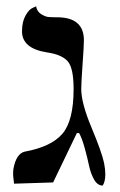

<svg xmlns="http://www.w3.org/2000/svg" viewBox="-20 -574 375 600"><path d="M233.9 -295.9Q233.9 -252 265.9 -175.5Q297.9 -99.1 305.2 -64.9Q309.1 -44.9 309.1 -29.8Q309.1 -5.9 300.8 5.9Q284.7 5.9 273.9 -13.2Q263.2 -32.2 258.1 -57.1Q252.9 -82 244.4 -112.5Q235.8 -143.1 227.1 -158.2H220.2L146 -3.9L23.9 0Q23.9 -2 22.5 -12.5Q21 -22.9 21 -30.8Q21 -40.5 22 -46.9Q30.8 -93.8 57.1 -100.1Q140.1 -115.2 175 -156Q210 -196.8 210 -295.9Q210 -362.8 190.9 -383.3Q171.9 -403.8 127 -410.2Q48.8 -422.4 48.8 -476.1Q48.8 -505.9 59.8 -525.4Q70.8 -544.9 82 -549.3L92.8 -554.2Q95.7 -538.1 108.4 -530Q121.1 -522 130.6 -521Q140.1 -520 158.2 -520Q242.2 -520 242.2 -448.2Q242.2 -430.2 238 -372.6Q233.9 -314.9 233.9 -295.9Z"/></svg>

Font: Linux Biolinum O
Style: Bold
Weight: 700
Designer: Philipp H. Poll
Foundry: Philipp H. Poll
Version: Version 1.3.2